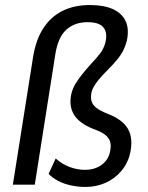

<svg xmlns="http://www.w3.org/2000/svg" viewBox="-20 -733 586 762"><path d="M319 9Q291 9 262.5 3Q234 -3 211 -15Q188 -27 173 -43L201 -104Q227 -81 257 -70Q287 -59 317 -59Q356 -59 383 -78.5Q410 -98 417 -132Q422 -157 416.5 -172.5Q411 -188 395.5 -199.5Q380 -211 351 -221Q294 -244 273.5 -278Q253 -312 263 -360Q268 -381 279 -399.5Q290 -418 306 -438Q322 -458 341 -479Q364 -503 378.5 -522.5Q393 -542 399 -567Q405 -595 397.5 -612.5Q390 -630 372.5 -637.5Q355 -645 328 -645Q275 -645 242 -614Q209 -583 199 -514L118 0H31L111 -505Q122 -575 152 -621Q182 -667 228.5 -690Q275 -713 337 -713Q391 -713 426.5 -697.5Q462 -682 477.5 -651.5Q493 -621 484 -574Q479 -553 470 -534.5Q461 -516 445.5 -497Q430 -478 404 -452Q384 -432 371.5 -416.5Q359 -401 352.5 -389.5Q346 -378 343 -366Q339 -346 343.5 -331Q348 -316 363 -304.5Q378 -293 406 -282Q466 -259 487.5 -222Q509 -185 497 -127Q488 -86 462 -55Q436 -24 399 -7.5Q362 9 319 9Z"/></svg>

Font: Nunito Sans 10pt Condensed Medium
Style: Italic
Weight: 500
Width: 3
Italic angle: -9°
Designer: Vernon Adams
Foundry: Vernon Adams
Version: Version 3.101;gftools[0.9.27]